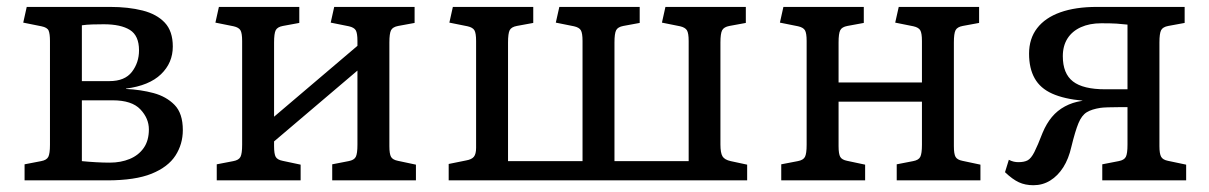

<svg xmlns="http://www.w3.org/2000/svg" viewBox="-20 -527 3533 561"><path d="M51.8 0V-46.9L100.1 -56.2Q116.2 -59.1 121.1 -68.6Q126 -78.1 126 -104V-407.2Q126 -428.2 122.1 -437.5Q118.2 -446.8 101.1 -450.2L47.9 -460.9L58.1 -506.8H301.8Q355 -506.8 396.5 -496.3Q438 -485.8 461.4 -460.9Q484.9 -436 484.9 -391.1Q484.9 -343.3 450.4 -310.1Q416 -276.9 348.1 -268.1V-267.1Q391.1 -265.1 428.5 -255.1Q465.8 -245.1 490 -220.5Q514.2 -195.8 514.2 -147Q514.2 -106 492.7 -72.5Q471.2 -39.1 423.1 -19.5Q375 0 293 0ZM300.8 -51.8Q333 -51.8 358.9 -62.5Q384.8 -73.2 399.9 -94.7Q415 -116.2 415 -148.9Q415 -181.2 390.1 -207.5Q365.2 -233.9 309.1 -233.9H219.2V-56.2Q239.3 -54.2 260.5 -53Q281.7 -51.8 300.8 -51.8ZM219.2 -290H299.8Q344.7 -290 365.5 -317.1Q386.2 -344.2 386.2 -379.9Q386.2 -422.9 359.6 -439.5Q333 -456.1 283.2 -456.1Q267.1 -456.1 250 -455.6Q232.9 -455.1 219.2 -453.1Z M613.3 0V-46.9L661.6 -56.2Q677.7 -59.1 682.6 -68.6Q687.5 -78.1 687.5 -104V-407.2Q687.5 -430.2 682.6 -438.5Q677.7 -446.8 662.6 -450.2L609.4 -460.9L619.6 -506.8H854.5V-460L806.6 -451.2Q790.5 -448.2 785.6 -438.7Q780.8 -429.2 780.8 -402.8V-186L1024.4 -393.1V-407.2Q1024.4 -430.2 1019.5 -438.5Q1014.6 -446.8 999.5 -450.2L946.3 -460.9L956.5 -506.8H1191.4V-460L1143.6 -451.2Q1127.4 -448.2 1122.6 -438.7Q1117.7 -429.2 1117.7 -402.8V-100.1Q1117.7 -77.1 1122.6 -68.6Q1127.4 -60.1 1142.6 -57.1L1195.3 -45.9V0H950.7V-46.9L998.5 -56.2Q1014.6 -59.1 1019.5 -68.6Q1024.4 -78.1 1024.4 -104V-320.8L780.8 -113.8V-100.1Q780.8 -77.1 785.6 -68.6Q790.5 -60.1 805.7 -57.1L858.4 -45.9V0Z M1291 0V-47.9L1341.3 -58.1Q1358.4 -61 1364.7 -69.1Q1371.1 -77.1 1371.1 -95.2V-407.2Q1371.1 -430.2 1366.2 -438.5Q1361.3 -446.8 1346.2 -450.2L1293 -460.9L1303.2 -506.8H1538.1V-460L1490.2 -451.2Q1474.1 -448.2 1469.2 -438.7Q1464.4 -429.2 1464.4 -402.8V-56.2H1682.1V-407.2Q1682.1 -430.2 1677.2 -438.5Q1672.4 -446.8 1657.2 -450.2L1604 -460.9L1614.3 -506.8H1849.1V-460L1801.3 -451.2Q1785.2 -448.2 1780.3 -438.7Q1775.4 -429.2 1775.4 -402.8V-56.2H1992.2V-407.2Q1992.2 -430.2 1987.1 -438.5Q1981.9 -446.8 1967.3 -450.2L1914.1 -460.9L1924.3 -506.8H2159.2V-460L2111.3 -451.2Q2095.2 -448.2 2090.1 -438.7Q2085 -429.2 2085 -402.8V-105Q2085 -80.1 2091.1 -70.1Q2097.2 -60.1 2115.2 -56.2L2163.1 -45.9V0Z M2262.7 0V-46.9L2311 -56.2Q2327.1 -59.1 2332 -68.6Q2336.9 -78.1 2336.9 -104V-407.2Q2336.9 -430.2 2332 -438.5Q2327.1 -446.8 2312 -450.2L2258.8 -460.9L2269 -506.8H2503.9V-460L2456.1 -451.2Q2439.9 -448.2 2435.1 -438.7Q2430.2 -429.2 2430.2 -402.8V-286.1H2673.8V-407.2Q2673.8 -430.2 2668.9 -438.5Q2664.1 -446.8 2648.9 -450.2L2595.7 -460.9L2606 -506.8H2840.8V-460L2793 -451.2Q2776.9 -448.2 2772 -438.7Q2767.1 -429.2 2767.1 -402.8V-100.1Q2767.1 -77.1 2772 -68.6Q2776.9 -60.1 2792 -57.1L2844.7 -45.9V0H2600.1V-46.9L2647.9 -56.2Q2664.1 -59.1 2668.9 -68.6Q2673.8 -78.1 2673.8 -104V-230H2430.2V-100.1Q2430.2 -77.1 2435.1 -68.6Q2439.9 -60.1 2455.1 -57.1L2507.8 -45.9V0Z M2999.5 14.2Q2975.6 14.2 2957 5.6Q2938.5 -2.9 2916.5 -23.9L2927.7 -60.1Q2935.5 -56.2 2942.1 -54.7Q2948.7 -53.2 2955.6 -53.2Q2972.7 -53.2 2982.7 -58.6Q2992.7 -64 3002.2 -82.5Q3011.7 -101.1 3026.4 -139.2Q3037.6 -166 3053.5 -185.1Q3069.3 -204.1 3091.6 -216.1Q3113.8 -228 3139.6 -231.9L3143.6 -232.9Q3089.4 -237.8 3054.4 -253.4Q3019.5 -269 3003.2 -298.1Q2986.8 -327.1 2986.8 -370.1Q2986.8 -414.1 3010.3 -444.6Q3033.7 -475.1 3078.1 -491Q3122.6 -506.8 3184.6 -506.8H3441.4V-460L3393.6 -451.2Q3377.4 -448.2 3372.6 -438.7Q3367.7 -429.2 3367.7 -402.8V-100.1Q3367.7 -78.1 3372.6 -69.1Q3377.4 -60.1 3392.6 -57.1L3445.8 -45.9V0H3200.7V-46.9L3248.5 -56.2Q3264.6 -59.1 3269.5 -68.6Q3274.4 -78.1 3274.4 -104V-213.9Q3264.6 -213.9 3248.5 -213.9Q3232.4 -213.9 3217.5 -213.4Q3202.6 -212.9 3195.8 -211.9Q3169.9 -208 3155.3 -199Q3140.6 -189.9 3131.1 -167Q3121.6 -144 3110.4 -98.1Q3102.5 -63 3086.7 -38.1Q3070.8 -13.2 3048.6 0.5Q3026.4 14.2 2999.5 14.2ZM3209.5 -266.1H3274.4V-455.1Q3258.3 -457 3242.4 -458Q3226.6 -459 3197.8 -459Q3163.6 -459 3138.2 -447.5Q3112.8 -436 3099.1 -414.6Q3085.4 -393.1 3085.4 -362.8Q3085.4 -312 3115 -289.1Q3144.5 -266.1 3209.5 -266.1Z"/></svg>

Font: Literata
Style: Regular
Weight: 400
Designer: Latin by Veronika Burian and Jose Scaglione. Greek by Irene Vlachou. Cyrillic by Vera Evstafieva.
Foundry: TypeTogether
Version: Version 3.002